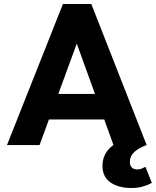

<svg xmlns="http://www.w3.org/2000/svg" viewBox="-20 -726 780 961"><path d="M15 0 295 -706H437L714 0H548L336 -586H393L178 0ZM174 -128V-256H559V-128ZM637 215Q574 215 533.5 187.5Q493 160 493 104Q493 52 528 16.5Q563 -19 622 -32L714 0Q675 14 652.5 34.5Q630 55 630 85Q630 102 639.5 112Q649 122 667 122Q679 122 689 118Q699 114 708 109L740 189Q721 200 695.5 207.5Q670 215 637 215Z"/></svg>

Font: Outfit Thin
Style: Bold
Weight: 700
Version: Version 1.100;gftools[0.9.27]